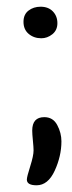

<svg xmlns="http://www.w3.org/2000/svg" viewBox="-20 -511 215 572"><path d="M101 -491Q124 -491 137.5 -477Q151 -463 151 -442Q151 -421 136 -409Q121 -397 103 -397Q81 -397 65.5 -410Q50 -423 50 -446Q50 -468 65 -479.5Q80 -491 101 -491ZM163 -90Q163 -46 143 -2.5Q123 41 89 41Q60 41 60 24Q60 16 70 -15.5Q80 -47 80 -63Q80 -72 78 -92Q76 -112 76 -122Q76 -162 112 -162Q138 -162 150.5 -138.5Q163 -115 163 -90Z"/></svg>

Font: Because We Mentor
Style: Regular
Weight: 400
Designer: Liz Wetzel, Aaron Williamson, Russ McMullin
Foundry: Red Hat
Version: Version 1.000